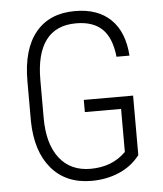

<svg xmlns="http://www.w3.org/2000/svg" viewBox="-52 -767 698 822"><g transform="rotate(-5 296.5 -356.0)"><path d="M517.1 -82.5Q481.4 -36.6 427.2 -13.4Q373 9.8 308.6 9.8Q199.2 9.8 136.7 -63.5Q74.2 -136.7 71.8 -266.6V-439.5Q71.8 -575.7 131.1 -648.2Q190.4 -720.7 300.3 -720.7Q398.4 -720.7 454.1 -666.5Q509.8 -612.3 516.6 -510.3H460.9Q452.1 -592.3 412.8 -630.1Q373.5 -668 300.8 -668Q213.9 -668 170.7 -610.1Q127.4 -552.2 127.4 -440.4V-276.4Q127.4 -165 175 -103.5Q222.7 -42 308.6 -42Q401.9 -42 460.9 -101.1V-286.1H305.2V-338.4H517.1Z"/></g></svg>

Font: Roboto Condensed Light
Style: Regular
Weight: 300
Designer: Google
Version: Version 2.134; 2016